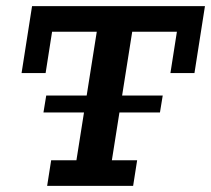

<svg xmlns="http://www.w3.org/2000/svg" viewBox="-20 -603 685 623"><path d="M133 0 146 -83H228L294 -500H149L128 -366H50L84 -583H645L611 -366H533L554 -500H409L343 -83H425L412 0ZM121 -238 130 -293H508L499 -238Z"/></svg>

Font: Rokkitt SemiBold
Style: Italic
Weight: 600
Italic angle: -9°
Designer: Vernon Adams
Foundry: Vernon Adams
Version: Version 3.103